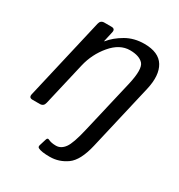

<svg xmlns="http://www.w3.org/2000/svg" viewBox="-172 -638 894 958"><g transform="rotate(30 275.5 -158.5)"><path d="M37.6 0Q15.6 0 20.5 -22L128.9 -490.7Q133.8 -512.7 155.8 -512.7H196.8Q218.8 -512.7 213.9 -490.7L200.7 -432.1H202.6Q231.4 -467.8 277.6 -494.4Q323.7 -521 382.3 -521Q465.3 -521 495.6 -470.9Q525.9 -420.9 505.9 -334L418 45.4Q396 140.1 351.6 171.9Q307.1 203.6 253.9 203.6Q205.6 203.6 187 193.8Q178.7 189.5 182.1 178.2L194.3 138.7Q198.2 126 208.5 131.3Q225.6 140.1 252.9 140.1Q281.7 140.1 302.2 112.3Q322.8 84.5 342.8 -2.9L414.6 -310.5Q436.5 -406.2 413.1 -431.9Q389.6 -457.5 335.9 -457.5Q277.3 -457.5 229.2 -400.6Q181.2 -343.8 164.1 -270.5L106.4 -22Q101.6 0 79.6 0Z"/></g></svg>

Font: Istok Web
Style: Italic
Weight: 400
Italic angle: -13°
Designer: Andrey V. Panov
Foundry: Andrey V. Panov
Version: Version 1.0.2g